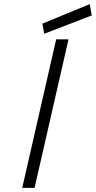

<svg xmlns="http://www.w3.org/2000/svg" viewBox="-20 -913 466 933"><path d="M253 -722H313L148 0H88ZM416 -893 426 -838 195 -749 186 -798Z"/></svg>

Font: Panefresco 250wt
Style: Italic
Weight: 300
Version: Version 1.000